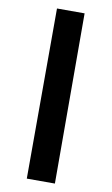

<svg xmlns="http://www.w3.org/2000/svg" viewBox="-97 -839 569 979"><g transform="rotate(10 187.5 -349.5)"><path d="M116 -790H259L260.5 91H115Z"/></g></svg>

Font: Hepta Slab
Style: Bold
Weight: 700
Designer: Michael LaGattuta
Foundry: Michael LaGattuta
Version: Version 1.100